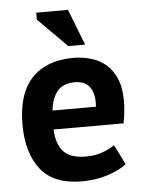

<svg xmlns="http://www.w3.org/2000/svg" viewBox="-53 -762 613 819"><g transform="rotate(-5 254.0 -353.0)"><path d="M457 -43Q427 -19 375.5 -2.5Q324 14 266 14Q145 14 89 -56.5Q33 -127 33 -250Q33 -382 96 -448Q159 -514 273 -514Q311 -514 347 -504Q383 -494 411 -471Q439 -448 456 -409Q473 -370 473 -312Q473 -291 470.5 -267Q468 -243 463 -217H163Q166 -154 195.5 -122Q225 -90 291 -90Q332 -90 364.5 -102.5Q397 -115 414 -128ZM271 -410Q220 -410 195.5 -379.5Q171 -349 166 -298H352Q356 -352 335.5 -381Q315 -410 271 -410ZM329 -566H257L133 -690V-720H269Z"/></g></svg>

Font: PTSans
Style: Bold
Weight: 700
Designer: A.Korolkova, O.Umpeleva, V.Yefimov
Foundry: ParaType Ltd
Version: Version 2.003W OFL